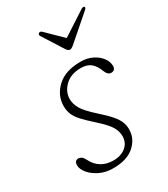

<svg xmlns="http://www.w3.org/2000/svg" viewBox="-167 -733 720 821"><g transform="rotate(-30 193.0 -323.0)"><path d="M163.5 -21Q202 -21 225.5 -40.8Q249 -60.5 249 -92.5Q249 -116 235.5 -139Q222 -162 179.5 -200Q147 -229 128.5 -249.2Q110 -269.5 102.5 -287.8Q95 -306 95 -328.5Q95 -381 135.8 -419.2Q176.5 -457.5 252 -457.5Q285 -457.5 310.2 -444.8Q335.5 -432 349.8 -412.5Q364 -393 364 -372.5Q364 -350.5 342.5 -350.5Q326 -350.5 316 -376.5Q306 -404 288 -418.8Q270 -433.5 240 -433.5Q190 -433.5 161.2 -405.5Q132.5 -377.5 132.5 -341.5Q132.5 -317 147 -292.5Q161.5 -268 203 -231Q238 -200 256.2 -178.8Q274.5 -157.5 281.2 -140.2Q288 -123 288 -104Q288 -57.5 251.5 -25Q215 7.5 146.5 7.5Q109.5 7.5 80.5 -6.8Q51.5 -21 34.8 -41.5Q18 -62 18 -80.5Q18 -104 37.5 -104Q45 -104 52.2 -99Q59.5 -94 66 -81Q81.5 -50 106.5 -35.5Q131.5 -21 163.5 -21ZM261 -536Q248 -524.5 240 -524.5Q231 -524.5 223.5 -536L158 -639Q153 -648 161 -653Q167.5 -656.5 174.5 -650.5L252 -574.5L369 -650.5Q379 -656.5 383.5 -653Q389.5 -648 379.5 -639Z"/></g></svg>

Font: Fraunces 9pt S100 Thin
Style: Italic
Weight: 100
Italic angle: -16°
Version: Version 1.000; ttfautohint (v1.8.3)